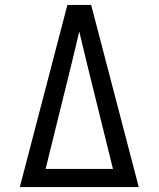

<svg xmlns="http://www.w3.org/2000/svg" viewBox="-20 -755 640 775"><path d="M60 0 252 -735H348L540 0ZM164 -73H436L333 -490Q325 -524 316.5 -558.5Q308 -593 300 -628Q292 -593 283.5 -558.5Q275 -524 267 -490Z"/></svg>

Font: Iosevka Extended
Style: Regular
Weight: 400
Width: 7
Monospace: yes
Designer: Belleve Invis
Foundry: Belleve Invis
Version: Version 32.5.0; ttfautohint (v1.8.4)